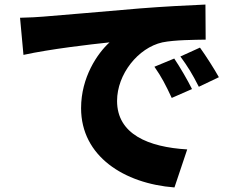

<svg xmlns="http://www.w3.org/2000/svg" viewBox="-20 -777 1040 843"><path d="M745 -520 658 -484C690 -438 707 -405 734 -347L823 -386C805 -423 770 -483 745 -520ZM858 -568 772 -529C805 -484 824 -453 853 -396L941 -438C921 -474 884 -532 858 -568ZM68 -699 83 -536C202 -562 376 -582 461 -591C408 -543 336 -438 336 -302C336 -91 525 29 746 46L802 -121C631 -131 494 -188 494 -334C494 -451 586 -567 693 -591C748 -602 832 -602 883 -603L882 -757C810 -754 693 -748 594 -740C413 -724 263 -712 170 -704C151 -702 108 -700 68 -699Z"/></svg>

Font: Noto Sans Korean Black
Style: Bold
Weight: 900
Designer: Ryoko NISHIZUKA (kana & ideographs); Paul D. Hunt (Latin, Greek & Cyrillic); Wenlong ZHANG (bopomofo); Sandoll Communica
Foundry: Adobe Systems Incorporated
Version: Version 1.000;PS 1;hotconv 1.0.78;makeotf.lib2.5.61930